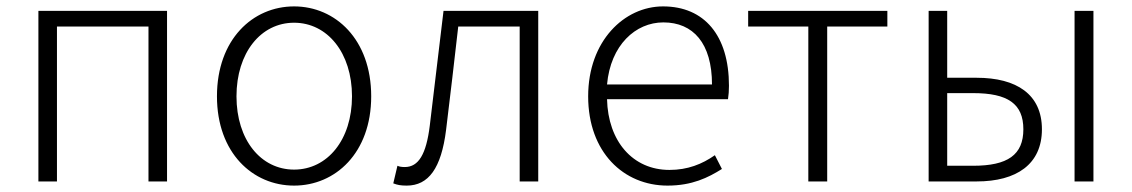

<svg xmlns="http://www.w3.org/2000/svg" viewBox="-20 -567 3536 600"><path d="M100 0H158V-484H444V0H502V-533H100Z M899 13C1028 13 1140 -89 1140 -266C1140 -444 1028 -547 899 -547C770 -547 658 -444 658 -266C658 -89 770 13 899 13ZM899 -37C795 -37 719 -130 719 -266C719 -402 795 -496 899 -496C1003 -496 1080 -402 1080 -266C1080 -130 1003 -37 899 -37Z M1251 13C1319 13 1359 -41 1374 -161C1387 -269 1400 -376 1412 -484H1604V0H1662V-533H1366C1351 -412 1338 -295 1323 -174C1312 -85 1288 -45 1245 -45C1236 -45 1228 -46 1222 -49L1209 6C1222 11 1232 13 1251 13Z M2066 13C2143 13 2193 -12 2236 -39L2214 -82C2174 -54 2129 -36 2072 -36C1957 -36 1880 -126 1877 -257H2255C2257 -270 2258 -284 2258 -299C2258 -456 2181 -547 2052 -547C1931 -547 1818 -439 1818 -266C1818 -91 1929 13 2066 13ZM1877 -303C1888 -426 1966 -497 2053 -497C2146 -497 2205 -432 2205 -303Z M2506 0H2565V-484H2753V-533H2318V-484H2506Z M2882 0H3032C3157 0 3236 -54 3236 -163C3236 -272 3157 -324 3032 -324H2940V-533H2882ZM3338 0H3397V-533H3338ZM2940 -49V-276H3021C3129 -276 3178 -243 3178 -163C3178 -83 3129 -49 3021 -49Z"/></svg>

Font: Spoqa Han Sans Neo Light
Style: Regular
Weight: 300
Designer: [Spoqa Han Sans Neo] Dong-huui Kim ___ Younghwa Kang ___ Yujin Lee ___ [Noto Sans] Ryoko NISHIZUKA ____ (kana & ideograp
Foundry: Spoqa (http://www.spoqa-han-sans.com)
Version: Version 1.100;hotconv 1.0.109;makeotfexe 2.5.65596